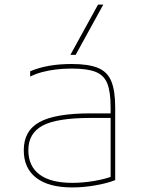

<svg xmlns="http://www.w3.org/2000/svg" viewBox="-20 -810 640 840"><path d="M296 10Q193 10 138.5 -32Q84 -74 84 -153Q84 -238 153 -276Q222 -314 376 -314H474V-294H376Q229 -294 166.5 -260.5Q104 -227 104 -153Q104 -83 153 -46.5Q202 -10 296 -10Q343 -10 393 -18.5Q443 -27 477 -41L464 -27V-340Q464 -408 449.5 -444.5Q435 -481 398.5 -495.5Q362 -510 294 -510Q257 -510 224.5 -506Q192 -502 164 -494.5Q136 -487 112 -475V-498Q149 -514 194 -522Q239 -530 294 -530Q367 -530 408.5 -513Q450 -496 467 -454.5Q484 -413 484 -340V-22Q449 -8 397 1Q345 10 296 10ZM311 -570H288L409 -790H432Z"/></svg>

Font: M PLUS Code Latin Expanded Thin
Style: Regular
Weight: 250
Width: 7
Designer: Coji Morishita
Foundry: UNDERFOREST DESIGN
Version: Version 1.002; ttfautohint (v1.8.3)